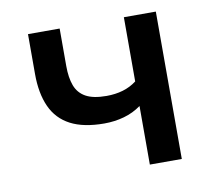

<svg xmlns="http://www.w3.org/2000/svg" viewBox="-62 -569 713 639"><g transform="rotate(-10 294.5 -249.0)"><path d="M395 0V-198Q369 -179 337 -170Q305 -161 270 -161Q200 -161 156 -184Q112 -207 91.5 -252.5Q71 -298 71 -363V-498H178V-371Q178 -332 188 -305Q198 -278 223 -264Q248 -250 293 -250Q323 -250 348.5 -257.5Q374 -265 395 -281V-498H503V0Z"/></g></svg>

Font: Nunito Sans 7pt SemiCondensed SemiBold
Style: Regular
Weight: 600
Width: 4
Designer: Vernon Adams
Foundry: Vernon Adams
Version: Version 3.101;gftools[0.9.27]